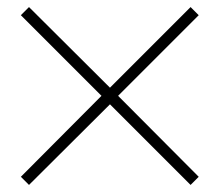

<svg xmlns="http://www.w3.org/2000/svg" viewBox="-20 -562 620 543"><path d="M62 -39 39 -62 267 -291 39 -519 62 -542 291 -314 519 -542 542 -519 314 -291 542 -62 519 -39 291 -267Z"/></svg>

Font: M PLUS 2 Thin ExtraLight
Style: Regular
Weight: 250
Version: Version 1.001